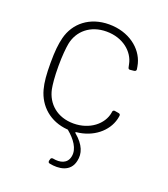

<svg xmlns="http://www.w3.org/2000/svg" viewBox="-129 -602 770 880"><g transform="rotate(20 256.0 -162.0)"><path d="M401 -133C391 -75 332 -27 253 -27C174 -27 121 -74 107 -141C103 -162 99 -197 99 -251C99 -301 103 -340 107 -362C120 -428 174 -475 253 -475C333 -475 389 -427 400 -370L403 -356C404 -349 408 -346 414 -347L433 -349C439 -350 443 -354 442 -360C441 -368 439 -377 437 -386C419 -455 349 -510 253 -510C159 -510 92 -456 72 -377C64 -345 60 -310 60 -252C60 -198 63 -159 72 -126C92 -52 151 1 236 8C238 8 240 8 241 10C276 39 306 78 298 117C291 155 256 163 221 156C214 155 210 158 209 164L207 171C206 178 208 182 215 183C259 192 317 186 329 128C338 90 325 51 277 11C275 9 275 7 279 6C360 -2 421 -52 437 -116C439 -123 439 -128 440 -132C441 -139 437 -142 431 -143L413 -146C408 -147 404 -145 402 -140C402 -138 401 -135 401 -134C401 -134 401 -134 401 -133Z"/></g></svg>

Font: Barlow ExtraLight
Style: Regular
Weight: 275
Designer: Jeremy Tribby
Foundry: Tribby Type
Version: Version 1.422;hotconv 1.0.109;makeotfexe 2.5.65596